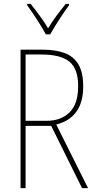

<svg xmlns="http://www.w3.org/2000/svg" viewBox="-20 -970 496 990"><path d="M197 -714Q265 -714 312 -697Q359 -680 384 -638.5Q409 -597 409 -525Q409 -442 373.5 -393.5Q338 -345 270 -328L434 0H403L244 -321H112V0H86V-714ZM193 -689H112V-347H221Q293 -347 338 -390Q383 -433 383 -526Q383 -615 338 -652Q293 -689 193 -689ZM216 -793Q203 -817 185.5 -845.5Q168 -874 150.5 -900Q133 -926 120 -943V-950H138Q159 -924 184 -890Q209 -856 228 -824Q247 -856 270 -887Q293 -918 319 -950H336V-943Q313 -912 285.5 -869.5Q258 -827 239 -793Z"/></svg>

Font: Noto Sans Khmer Condensed Thin
Style: Regular
Weight: 100
Width: 3
Designer: Danh Hong and the Monotype Design Team
Foundry: Monotype Imaging Inc.
Version: Version 2.004; ttfautohint (v1.8.4.7-5d5b)